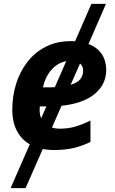

<svg xmlns="http://www.w3.org/2000/svg" viewBox="-20 -770 597 998"><path d="M35.2 208 134.8 -20Q92.3 -43.9 68.1 -89.4Q43.9 -134.8 43.9 -201.2Q43.9 -269.5 63.5 -333.3Q83 -397 121.8 -447.3Q160.6 -497.6 217.5 -526.9Q274.4 -556.2 349.1 -556.2Q354.5 -556.2 359.6 -556.2Q364.7 -556.2 370.1 -555.2L455.1 -750H530.8L439.9 -541Q485.8 -523.9 509 -488.8Q532.2 -453.6 532.2 -407.2Q532.2 -331.5 472.2 -281.7Q412.1 -231.9 299.8 -220.2L250 -106.9Q268.6 -101.1 289.1 -101.1Q332 -101.1 367.2 -110.8Q402.3 -120.6 450.2 -143.1V-32.2Q407.2 -11.2 362.8 -0.7Q318.4 9.8 259.8 9.8Q244.1 9.8 230 8.3Q215.8 6.8 202.1 4.9L112.8 208ZM203.1 -315.9H225.1Q235.4 -315.9 245.6 -316.2Q255.9 -316.4 265.1 -316.9L324.2 -452.1Q277.8 -442.9 246.1 -405.8Q214.4 -368.7 203.1 -315.9ZM347.2 -329.1Q383.3 -340.3 397.7 -358.9Q412.1 -377.4 412.1 -401.9Q412.1 -427.2 396 -439.9ZM193.8 -154.8 221.2 -216.8H187Q186.5 -210.9 186.3 -206.5Q186 -202.1 186 -196.8Q186 -174.3 193.8 -154.8Z"/></svg>

Font: Open Sans
Style: Bold Italic
Weight: 700
Italic angle: -12°
Designer: Monotype Design Team
Foundry: Monotype Imaging Inc.
Version: Version 3.003; ttfautohint (v1.8.4)